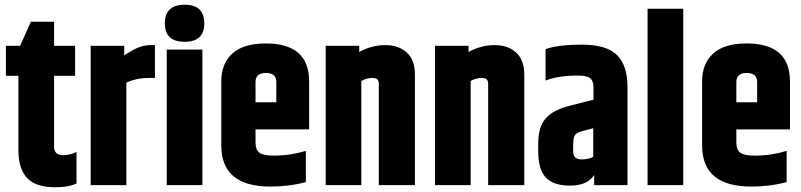

<svg xmlns="http://www.w3.org/2000/svg" viewBox="-20 -784 3390 813"><path d="M111 -692H209V-590H298V-463H209V-163Q209 -127 247 -127Q263 -127 277 -130.5Q291 -134 298 -138L304 -141V-7Q270 9 215 9Q130 9 94 -31Q58 -71 58 -147V-463H5V-590H65Z M619 -593H636V-454H613Q557 -454 515 -434V0H364V-590H506V-550Q534 -567 547.5 -574.5Q561 -582 579.5 -587.5Q598 -593 619 -593Z M686 -574H837V0H686ZM678 -685Q678 -764 762 -764Q845 -764 845 -685Q845 -607 762 -607Q678 -607 678 -685Z M1062 -351H1150V-437Q1150 -475 1106 -475Q1062 -475 1062 -437ZM917 -168V-439Q917 -515 964 -557.5Q1011 -600 1106 -600Q1289 -600 1289 -439V-236H1062V-180Q1062 -150 1078.5 -137.5Q1095 -125 1140 -125Q1208 -125 1275 -145V-13Q1205 6 1125 6Q917 6 917 -168Z M1501 -564Q1554 -593 1612 -593Q1668 -593 1702.5 -561.5Q1737 -530 1737 -467V0H1584V-430Q1584 -454 1558 -454Q1532 -454 1510 -441V0H1359V-590H1501Z M1964 -564Q2017 -593 2075 -593Q2131 -593 2165.5 -561.5Q2200 -530 2200 -467V0H2047V-430Q2047 -454 2021 -454Q1995 -454 1973 -441V0H1822V-590H1964Z M2290 -576Q2345 -595 2443 -595Q2549 -595 2593 -550.5Q2637 -506 2637 -416V0H2496V-43Q2467 2 2394 2Q2323 2 2291 -32.5Q2259 -67 2259 -143V-177Q2259 -244 2288.5 -280Q2318 -316 2384 -334L2493 -362V-417Q2492 -443 2478 -453.5Q2464 -464 2427 -464Q2344 -464 2290 -443ZM2492 -120V-241L2446 -229Q2421 -222 2414 -211Q2407 -200 2407 -171V-143Q2407 -109 2442 -109Q2472 -109 2492 -120Z M2722 -747H2873V0H2722Z M3098 -351H3186V-437Q3186 -475 3142 -475Q3098 -475 3098 -437ZM2953 -168V-439Q2953 -515 3000 -557.5Q3047 -600 3142 -600Q3325 -600 3325 -439V-236H3098V-180Q3098 -150 3114.5 -137.5Q3131 -125 3176 -125Q3244 -125 3311 -145V-13Q3241 6 3161 6Q2953 6 2953 -168Z"/></svg>

Font: Khand Black
Style: Regular
Weight: 900
Designer: Sanchit Sawaria and Jyotish Sonowal (Devanagari), Satya Rajpurohit (Latin)
Foundry: Indian Type Foundry
Version: Version 2.000;PS 1.0;hotconv 1.0.79;makeotf.lib2.5.61930